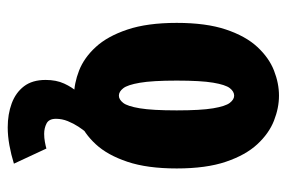

<svg xmlns="http://www.w3.org/2000/svg" viewBox="-141 -411 732 490"><g transform="rotate(90 225.0 -166.0)"><path d="M224.1 11Q193 11 160.1 -1.8Q127.3 -14.6 99.9 -44.5Q72.5 -74.3 55.5 -125Q38.4 -175.7 38.4 -251Q38.4 -326.3 55.3 -376.5Q72.1 -426.8 99.7 -456.6Q127.3 -486.4 159.9 -499.2Q192.6 -512 224.1 -512Q255.4 -512 288 -499.2Q320.6 -486.4 348.2 -456.6Q375.8 -426.8 392.8 -376.5Q409.9 -326.3 409.9 -251Q409.9 -175.7 392.8 -125Q375.8 -74.3 348.2 -44.5Q320.6 -14.6 288 -1.8Q255.4 11 224.1 11ZM224.1 -103.4Q233.9 -103.4 242.5 -114.3Q251.1 -125.1 256.4 -156.9Q261.7 -188.6 261.7 -251Q261.7 -312.4 256.4 -343.9Q251.1 -375.4 242.5 -386.5Q233.9 -397.6 224.1 -397.6Q213.6 -397.6 204.9 -386.5Q196.3 -375.4 191 -343.9Q185.7 -312.4 185.7 -251Q185.7 -188.6 191.2 -156.9Q196.7 -125.1 205.4 -114.3Q214 -103.4 224.1 -103.4ZM318 -20Q311.4 -12.4 303.2 0Q295.1 12.4 289.1 27.1Q283.2 41.8 283.2 57.1Q283.2 75.1 295.1 81.2Q306.9 87.3 321.6 87.3Q332.2 87.3 342.4 85.4Q352.6 83.5 359.1 81.6L397.7 164.5Q374.5 171.7 350.7 176Q326.9 180.3 305.1 180.3Q271.6 180.3 244.1 170.2Q216.6 160.1 200.3 138.9Q184 117.6 184 83.6Q184 56.4 193.3 36.2Q202.6 16 215.3 2Q228 -12 237.9 -20Z"/></g></svg>

Font: League Mono Thin Condensed
Style: Regular
Weight: 100
Width: 1
Designer: Tyler Finck
Foundry: The League of Moveable Type / Tyler Finck
Version: Version 2.300;RELEASE